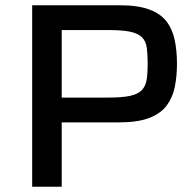

<svg xmlns="http://www.w3.org/2000/svg" viewBox="-20 -708 745 728"><path d="M102 0V-688H434Q503 -688 546 -672Q589 -656 611.5 -626.5Q634 -597 642.5 -556Q651 -515 651 -466Q651 -420 643 -379.5Q635 -339 612.5 -308.5Q590 -278 546.5 -261Q503 -244 431 -244H214V0ZM214 -338H390Q443 -338 473 -344.5Q503 -351 517.5 -366Q532 -381 536 -405.5Q540 -430 540 -466Q540 -502 536.5 -527Q533 -552 518.5 -566.5Q504 -581 474.5 -587.5Q445 -594 393 -594H214Z"/></svg>

Font: Saira SemiExpanded Medium
Style: Regular
Weight: 500
Width: 6
Designer: Hector Gatti with collaboration of the Omnibus-Type team
Foundry: Omnibus-Type
Version: Version 1.101